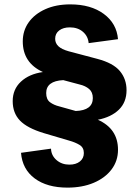

<svg xmlns="http://www.w3.org/2000/svg" viewBox="-20 -757 636 877"><path d="M38 -295Q38 -349 75.5 -384Q113 -419 176 -428Q84 -470 84 -568Q84 -617 111 -655Q138 -693 187 -715Q236 -737 301 -737Q395 -737 454 -693.5Q513 -650 519 -578L385 -560Q382 -592 358.5 -612Q335 -632 299 -632Q269 -632 250.5 -618Q232 -604 232 -580Q232 -560 246.5 -546Q261 -532 293 -523L425 -488Q497 -469 527.5 -432.5Q558 -396 558 -345Q558 -290 523 -256Q488 -222 427 -210Q519 -169 519 -73Q519 -22 489.5 17Q460 56 408 78Q356 100 288 100Q195 100 138.5 58Q82 16 76 -59L213 -78Q214 -47 238 -26Q262 -5 297 -5Q327 -5 345 -19.5Q363 -34 363 -58Q363 -83 343.5 -95Q324 -107 295 -115L180 -149Q104 -172 71 -206.5Q38 -241 38 -295ZM191 -332Q191 -303 208.5 -290Q226 -277 251 -271L326 -250Q404 -253 404 -309Q404 -336 387 -350.5Q370 -365 344 -371L269 -391Q191 -387 191 -332Z"/></svg>

Font: BDO Grotesk
Style: Bold
Weight: 700
Designer: Deni Anggara
Foundry: Lokal Container
Version: Version 2.000